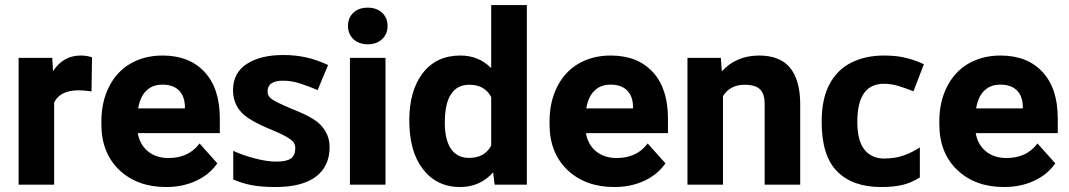

<svg xmlns="http://www.w3.org/2000/svg" viewBox="-20 -731 4233 760"><path d="M342.3 -369.1 338.9 -369.6Q311.5 -373.5 291 -373.5Q217.8 -373.5 194.3 -325.2V-3.4V0H191.4H57.1H53.7V-3.4V-498.5V-502H57.1H183.6H187V-499L189.9 -449.2Q230.5 -511.2 299.3 -511.2Q322.3 -511.2 341.8 -504.9L344.2 -504.4V-502L342.3 -373Z M622.6 -396Q583 -396 558.1 -371.1Q534.2 -346.7 526.9 -301.8H711.9V-309.1Q710.9 -351.1 688 -373.5Q665 -396 622.6 -396ZM637.7 9.3Q522.9 9.3 451.7 -58.6Q381.3 -126.5 381.3 -238.8V-251.5Q381.3 -326.7 411.1 -386.7Q440.9 -446.3 495.1 -478.5Q551.3 -511.2 623 -511.2Q730 -511.2 790 -445.8Q850.1 -380.9 850.1 -261.7V-207.5V-204.1H846.7H525.4Q532.7 -160.2 564 -133.3Q596.7 -105.5 647 -105.5Q725.1 -105.5 767.6 -160.2L770 -163.1L772.5 -160.2L838.4 -86.4L840.3 -84.5L838.9 -82.5Q808.1 -39.1 755.9 -15.1Q729.5 -2.9 700 3.2Q670.4 9.3 637.7 9.3Z M1284.7 -149.4Q1284.7 -72.8 1230.5 -31.7Q1176.3 9.3 1069.8 9.3H1069.3H1068.8Q1016.6 9.3 979 2.4Q940.9 -4.4 903.3 -20.5V-133.8Q943.8 -115.2 990.7 -103.5Q1037.6 -91.3 1073.7 -91.3H1074.2Q1113.8 -91.3 1131.3 -103.5Q1148.4 -115.2 1148.9 -144.5Q1148.9 -157.2 1142.1 -167.5Q1134.8 -177.7 1111.8 -190.7Q1088.9 -203.6 1040 -223.6Q991.7 -244.1 961.9 -264.2Q932.1 -283.7 917 -312Q902.3 -340.3 902.3 -373Q902.3 -442.9 957 -478Q1011.2 -513.2 1101.1 -513.2H1101.6Q1102.1 -513.2 1102.5 -513.2Q1149.4 -513.2 1191.4 -503.9Q1233.9 -494.6 1278.8 -473.6L1237.3 -374.5Q1200.7 -390.1 1167 -400.9Q1133.8 -411.6 1100.1 -411.6Q1039.1 -411.6 1039.1 -369.1Q1039.1 -356.4 1046.9 -346.7Q1054.7 -337.4 1077.1 -326.2Q1107.9 -311 1144 -296.4Q1187.5 -279.3 1218.8 -260.3Q1250.5 -241.2 1267.6 -212.4Q1284.7 -184.1 1284.7 -149.4Z M1435.5 -700.7Q1471.2 -700.7 1492.7 -680.4Q1514.2 -660.2 1514.2 -628.4Q1514.2 -596.2 1492.4 -575.9Q1470.7 -555.7 1435.5 -555.7Q1400.4 -555.7 1378.9 -576.2Q1357.4 -596.7 1357.4 -628.4Q1357.4 -660.2 1378.4 -680.4Q1399.4 -700.7 1435.5 -700.7ZM1505.9 0H1502.9H1368.2H1365.2V-3.4V-498.5V-502H1368.2H1502.9H1505.9V-498.5V-3.4Z M1837.9 -395.5Q1740.7 -395.5 1740.7 -245.1Q1740.7 -177.2 1765.6 -141.1Q1790 -106 1836.9 -106Q1898.4 -106 1924.3 -154.8V-346.7Q1898.9 -395.5 1837.9 -395.5ZM1654.3 -61Q1600.1 -130.9 1600.1 -254.4Q1600.1 -371.6 1653.3 -441.4Q1707 -511.2 1802.2 -511.2Q1875 -511.2 1924.3 -461.4V-708V-710.9H1927.2H2062H2065.4V-708V-3.4V0H2062H1940.9H1938L1937.5 -2.9L1932.1 -48.8Q1880.4 9.3 1801.3 9.3Q1709 9.3 1654.3 -61Z M2396.5 -396Q2356.9 -396 2332 -371.1Q2308.1 -346.7 2300.8 -301.8H2485.8V-309.1Q2484.9 -351.1 2461.9 -373.5Q2439 -396 2396.5 -396ZM2411.6 9.3Q2296.9 9.3 2225.6 -58.6Q2155.3 -126.5 2155.3 -238.8V-251.5Q2155.3 -326.7 2185.1 -386.7Q2214.8 -446.3 2269 -478.5Q2325.2 -511.2 2397 -511.2Q2503.9 -511.2 2564 -445.8Q2624 -380.9 2624 -261.7V-207.5V-204.1H2620.6H2299.3Q2306.6 -160.2 2337.9 -133.3Q2370.6 -105.5 2420.9 -105.5Q2499 -105.5 2541.5 -160.2L2543.9 -163.1L2546.4 -160.2L2612.3 -86.4L2614.3 -84.5L2612.8 -82.5Q2582 -39.1 2529.8 -15.1Q2503.4 -2.9 2473.9 3.2Q2444.3 9.3 2411.6 9.3Z M2833.5 -502V-499L2837.4 -448.7Q2893.6 -510.7 2984.4 -511.2Q3066.4 -511.2 3106.4 -463.9Q3146 -416.5 3147.5 -323.2V-3.4V0H3144H3009.8H3006.8V-3.4V-318.8Q3006.8 -359.4 2988.5 -377.4Q2970.2 -395.5 2926.8 -395.5Q2870.1 -395.5 2841.8 -350.6V-3.4V0H2838.4H2704.1H2701.2V-3.4V-498.5V-502H2704.1H2830.6Z M3554.2 0.5Q3519.5 9.3 3467.3 9.3Q3355 9.3 3293.7 -52.5Q3232.4 -114.3 3232.4 -248.5Q3232.4 -340.3 3263.7 -398.2Q3294.9 -456.1 3350.6 -483.6Q3406.2 -511.2 3479 -511.2Q3530.8 -511.2 3569.1 -501.2Q3607.4 -491.2 3636.2 -477.1H3637.2L3636.7 -476.1L3596.2 -370.6L3595.7 -369.6L3594.7 -370.1Q3562.5 -382.8 3534.7 -391.1Q3506.8 -399.4 3479 -399.4Q3373.5 -399.4 3373.5 -249Q3373.5 -174.3 3401.4 -139.2Q3429.2 -104 3479 -103.5Q3522 -103.5 3555.2 -115Q3588.4 -126.5 3619.6 -146.5L3621.1 -147.5V-146V-29.3V-28.8Q3605 -18.6 3588.4 -11.2Q3571.8 -3.9 3554.2 0.5Z M3939.5 -396Q3899.9 -396 3875 -371.1Q3851.1 -346.7 3843.8 -301.8H4028.8V-309.1Q4027.8 -351.1 4004.9 -373.5Q3981.9 -396 3939.5 -396ZM3954.6 9.3Q3839.8 9.3 3768.6 -58.6Q3698.2 -126.5 3698.2 -238.8V-251.5Q3698.2 -326.7 3728 -386.7Q3757.8 -446.3 3812 -478.5Q3868.2 -511.2 3939.9 -511.2Q4046.9 -511.2 4106.9 -445.8Q4167 -380.9 4167 -261.7V-207.5V-204.1H4163.6H3842.3Q3849.6 -160.2 3880.9 -133.3Q3913.6 -105.5 3963.9 -105.5Q4042 -105.5 4084.5 -160.2L4086.9 -163.1L4089.4 -160.2L4155.3 -86.4L4157.2 -84.5L4155.8 -82.5Q4125 -39.1 4072.8 -15.1Q4046.4 -2.9 4016.8 3.2Q3987.3 9.3 3954.6 9.3Z"/></svg>

Font: MAUL Bold
Style: Bold
Weight: 700
Designer: MAUL
Version: Version 1.0; 2020; ttfautohint (v1.8.3)